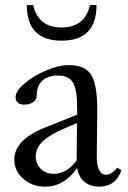

<svg xmlns="http://www.w3.org/2000/svg" viewBox="-20 -713 497 745"><path d="M84 -693.4H108.9Q117.2 -651.9 144.8 -629.2Q172.4 -606.4 218.3 -606.4Q309.6 -606.4 329.1 -693.4H354.5Q354.5 -555.2 219.2 -555.2Q84 -555.2 84 -693.4ZM155.3 11.2Q105.5 11.2 70.6 -19Q35.6 -49.3 35.6 -93.3Q35.6 -170.4 152.8 -217.3L279.3 -268.1V-294.4Q279.3 -365.2 263.2 -392.6Q247.1 -419.9 205.1 -419.9Q166 -419.9 144.3 -399.9Q122.6 -379.9 122.6 -343.3Q122.6 -326.7 109.1 -316.9Q95.7 -307.1 73.2 -307.1Q57.6 -307.1 49.1 -314.7Q40.5 -322.3 40.5 -335.9Q40.5 -359.4 75.2 -389.2Q109.9 -418.9 159.2 -439.7Q208.5 -460.4 247.1 -460.4Q309.6 -460.4 333.5 -423.1Q357.4 -385.7 357.4 -286.6Q357.4 -252.4 356.4 -189.5Q355.5 -126.5 355.5 -106.4Q355 -75.7 363.8 -55.4Q372.6 -35.2 390.6 -35.2Q413.6 -35.2 434.6 -62.5L451.2 -52.7Q429.7 11.2 364.3 11.2Q331.5 11.2 308.6 -6.6Q285.6 -24.4 279.3 -61.5Q229.5 11.2 155.3 11.2ZM118.7 -106.4Q118.7 -77.1 138.4 -57.9Q158.2 -38.6 188.5 -38.6Q239.3 -38.6 277.3 -90.3L278.8 -235.4L228.5 -213.9Q171.9 -189.9 145.3 -163.8Q118.7 -137.7 118.7 -106.4Z"/></svg>

Font: Elstob 8pt
Style: Regular
Weight: 400
Designer: Peter S. Baker
Version: Version 1.015